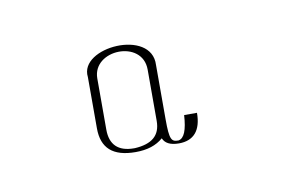

<svg xmlns="http://www.w3.org/2000/svg" viewBox="-31 -692 277 187"><g transform="rotate(-10 108.0 -598.5)"><path d="M58.6 -575.2C58.6 -555.7 69.3 -545.9 91.8 -545.9C103.5 -545.9 112.3 -548.8 119.1 -554.7C121.1 -549.8 126 -546.9 134.8 -546.9C149.4 -546.9 157.2 -555.7 157.2 -573.2H144.5C143.6 -558.6 140.6 -550.8 134.8 -549.8C127.9 -549.8 126 -551.8 126 -572.3V-598.6V-626C127.9 -662.1 54.7 -656.2 58.6 -626V-598.6ZM67.4 -572.3V-596.7V-623C67.4 -651.4 117.2 -653.3 117.2 -623V-611.3V-587.9V-572.3C117.2 -557.6 108.4 -550.8 91.8 -549.8C91.8 -549.8 91.8 -549.8 90.8 -549.8C75.2 -549.8 67.4 -557.6 67.4 -572.3Z"/></g></svg>

Font: Caledo
Style: Light
Weight: 300
Designer: BSozoo
Foundry: BSozoo
Version: Version 002.000